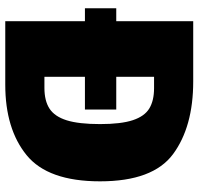

<svg xmlns="http://www.w3.org/2000/svg" viewBox="-32 -704 736 711"><g transform="rotate(90 335.5 -348.0)"><path d="M651 -351Q651 -158 554 -79Q457 0 293 0H58V-295H10V-411H58V-696H281Q449 -696 550 -621.5Q651 -547 651 -351ZM439 -351Q439 -429 424.5 -472.5Q410 -516 381 -533.5Q352 -551 306 -551H264V-411H385V-295H264V-145H305Q353 -145 382 -164Q411 -183 425 -227.5Q439 -272 439 -351Z"/></g></svg>

Font: FiraGO Heavy
Style: Regular
Weight: 900
Designer: bBox Type
Foundry: bBox Type GmbH
Version: Version 1.001